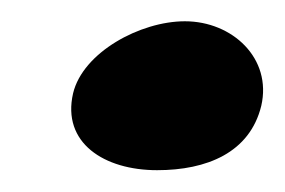

<svg xmlns="http://www.w3.org/2000/svg" viewBox="-20 -412 261 176"><path d="M124 -256C169.5 -256 209 -272 219.5 -315C229.5 -358.5 193 -392.5 149.5 -392.5C108.5 -392.5 56 -364 47 -326.5C36.5 -281 75.5 -256 124 -256Z"/></svg>

Font: Gluten
Style: Bold Italic
Weight: 700
Italic angle: -13°
Designer: Tyler Finck
Foundry: Etcetera Type Company
Version: Version 0.920